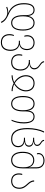

<svg xmlns="http://www.w3.org/2000/svg" viewBox="1694 -2504 1060 4489"><g transform="rotate(90 2224.5 -260.0)"><path d="M492 250 516 238C476 146 398 105 304 64C172 7 81 -96 81 -286C81 -433 118 -513 214 -513C304 -513 335 -440 335 -320V-264C335 -97 394 10 514 10C636 10 695 -96 695 -265C695 -436 635 -538 515 -538C424 -538 366 -477 353 -380H352C349 -486 291 -538 214 -538C103 -538 54 -449 54 -286C54 -112 132 20 285 78V79C223 77 177 87 139 104L149 125C185 109 228 99 275 99C356 99 454 160 492 250ZM514 -15C411 -15 362 -110 362 -264C362 -421 409 -513 515 -513C620 -513 669 -421 669 -265C669 -109 621 -15 514 -15Z M972 250C1107 250 1170 159 1170 23C1170 -99 1107 -167 1028 -181V-183C1105 -200 1152 -264 1152 -361C1152 -460 1091 -538 980 -538C870 -538 803 -466 803 -366C803 -340 809 -313 815 -299H840C836 -312 830 -338 830 -366C830 -458 890 -513 980 -513C1073 -513 1126 -448 1126 -361C1126 -254 1068 -195 977 -195H933V-170H971C1069 -170 1143 -109 1143 22C1143 140 1091 225 972 225C868 225 805 161 804 50C804 5 813 -29 823 -53H798C789 -31 778 3 778 50C778 168 844 250 972 250Z M1437 10C1567 10 1630 -79 1630 -210C1630 -332 1556 -403 1479 -414V-416C1556 -426 1602 -466 1602 -531C1602 -598 1561 -634 1519 -663C1478 -692 1438 -719 1438 -760H1412C1412 -707 1458 -678 1503 -647C1541 -620 1575 -588 1575 -531C1575 -462 1513 -428 1431 -428H1383V-403H1421C1519 -403 1603 -339 1603 -210C1603 -98 1551 -15 1437 -15C1335 -15 1275 -72 1275 -171C1275 -206 1281 -232 1285 -249H1259C1254 -231 1248 -204 1248 -171C1248 -63 1315 10 1437 10Z M1742 0C1810 0 1872 -18 1927 -49C1981 -18 2044 0 2111 0V-25C2054 -25 1999 -38 1951 -61V-63C2050 -122 2117 -225 2117 -334C2117 -450 2052 -538 1927 -538C1801 -538 1738 -450 1738 -334C1738 -225 1803 -122 1903 -63V-61C1854 -38 1799 -25 1742 -25ZM1927 -74C1831 -131 1765 -233 1765 -334C1765 -432 1817 -513 1927 -513C2037 -513 2091 -432 2091 -334C2091 -233 2023 -131 1927 -74Z M2406 10C2526 10 2585 -97 2585 -264V-320C2585 -440 2617 -513 2706 -513C2803 -513 2839 -433 2839 -284C2839 -177 2819 -91 2780 0H2806C2843 -90 2866 -172 2866 -284C2866 -445 2817 -538 2707 -538C2629 -538 2571 -486 2568 -380H2567C2555 -480 2496 -538 2405 -538C2285 -538 2225 -436 2225 -265C2225 -96 2284 10 2406 10ZM2406 -15C2300 -15 2252 -109 2252 -265C2252 -421 2300 -513 2405 -513C2511 -513 2558 -421 2558 -264C2558 -110 2509 -15 2406 -15Z M3229 10C3352 10 3422 -54 3422 -154C3422 -242 3367 -290 3297 -300V-302C3364 -311 3411 -341 3411 -408C3411 -467 3367 -505 3297 -513V-515C3367 -525 3393 -558 3393 -598C3393 -645 3363 -672 3332 -691C3302 -710 3276 -729 3276 -760H3250C3250 -718 3282 -697 3315 -675C3341 -657 3366 -636 3366 -598C3366 -551 3324 -528 3242 -528H3200V-503H3245C3327 -503 3384 -469 3384 -408C3384 -343 3330 -314 3245 -314H3200V-289H3232C3330 -289 3395 -245 3395 -155C3395 -73 3340 -15 3229 -15C3069 -15 3001 -149 3001 -375C3001 -519 3030 -659 3081 -760H3053C3005 -666 2974 -519 2974 -375C2974 -124 3056 10 3229 10Z M3725 10C3846 10 3917 -75 3917 -253V-593C3917 -714 3831 -770 3735 -770C3645 -770 3558 -722 3558 -628C3558 -615 3560 -604 3564 -593H3588C3586 -604 3584 -614 3584 -628C3584 -709 3655 -745 3735 -745C3823 -745 3891 -697 3891 -588V-508C3891 -480 3892 -438 3893 -407H3891C3873 -475 3815 -531 3723 -531C3605 -531 3529 -436 3529 -262C3529 -100 3592 10 3725 10ZM3725 -15C3615 -15 3556 -106 3556 -262C3556 -421 3621 -506 3723 -506C3833 -506 3891 -426 3891 -288V-254C3891 -98 3833 -15 3725 -15Z M4213 10C4330 10 4395 -66 4395 -181C4395 -274 4349 -327 4303 -378C4263 -422 4225 -465 4225 -528H4199C4199 -449 4245 -404 4289 -355C4329 -310 4368 -262 4368 -183C4368 -82 4317 -15 4213 -15C4121 -15 4061 -70 4061 -171C4061 -206 4067 -232 4071 -249H4045C4040 -231 4034 -204 4034 -171C4034 -61 4101 10 4213 10Z"/></g></svg>

Font: Noto Sans Georgian SemiCondensed Thin
Style: Regular
Weight: 100
Width: 4
Designer: Monotype Design Team, Akaki Razmadze
Foundry: Google LLC
Version: Version 2.005